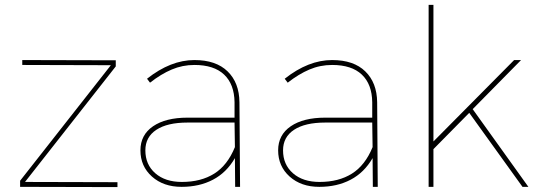

<svg xmlns="http://www.w3.org/2000/svg" viewBox="-20 -762 2190 783"><path d="M82 -20 459 -19V1L62 0V-24.9L432.1 -496.1L70.8 -497.1V-517.1L452.1 -516.1V-491.2Z M938 -117.2Q903.8 -58.1 848.4 -29.1Q793 0 720.7 0Q646.5 0 599.6 -42Q552.7 -84 552.7 -148.9Q552.7 -211.9 604.2 -247.1Q655.8 -282.2 744.6 -282.2H936.5V-345.2Q935.5 -418.5 894 -457.8Q852.5 -497.1 772.9 -497.1Q724.1 -497.1 680.4 -478.5Q636.7 -460 591.8 -424.8L579.6 -440.9Q675.8 -517.1 772.9 -517.1Q860.8 -517.1 908.2 -470.9Q955.6 -424.8 956.5 -345.2L959 0H939ZM938 -162.1 936.5 -262.2H744.6Q662.6 -262.2 617.7 -232.7Q572.8 -203.1 572.8 -148.9Q572.8 -90.8 613.3 -55.4Q653.8 -20 721.7 -20Q799.8 -20 853.8 -54Q907.7 -87.9 938 -162.1Z M1499.5 -117.2Q1465.3 -58.1 1409.9 -29.1Q1354.5 0 1282.2 0Q1208 0 1161.1 -42Q1114.3 -84 1114.3 -148.9Q1114.3 -211.9 1165.8 -247.1Q1217.3 -282.2 1306.2 -282.2H1498V-345.2Q1497.1 -418.5 1455.6 -457.8Q1414.1 -497.1 1334.5 -497.1Q1285.6 -497.1 1241.9 -478.5Q1198.2 -460 1153.3 -424.8L1141.1 -440.9Q1237.3 -517.1 1334.5 -517.1Q1422.4 -517.1 1469.7 -470.9Q1517.1 -424.8 1518.1 -345.2L1520.5 0H1500.5ZM1499.5 -162.1 1498 -262.2H1306.2Q1224.1 -262.2 1179.2 -232.7Q1134.3 -203.1 1134.3 -148.9Q1134.3 -90.8 1174.8 -55.4Q1215.3 -20 1283.2 -20Q1361.3 -20 1415.3 -54Q1469.2 -87.9 1499.5 -162.1Z M1747.6 -153.8V0H1728V-742.2H1747.6V-185.1L2076.7 -517.1H2105L1907.7 -316.9L2134.8 0H2110.8L1893.6 -301.8Z"/></svg>

Font: Montserrat
Style: Thin
Weight: 250
Designer: Julieta Ulanovsky
Foundry: Julieta Ulanovsky
Version: Version 1.000;PS 002.000;hotconv 1.0.70;makeotf.lib2.5.58329